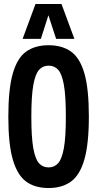

<svg xmlns="http://www.w3.org/2000/svg" viewBox="-20 -938 489 968"><path d="M225 10Q157 10 112.5 -22Q68 -54 45 -132Q22 -210 22 -349Q22 -489 44.5 -567.5Q67 -646 112 -678Q157 -710 225 -710Q293 -710 338 -678Q383 -646 405.5 -568Q428 -490 428 -351Q428 -211 405 -132.5Q382 -54 337 -22Q292 10 225 10ZM225 -94Q254 -94 273 -115Q292 -136 302 -191Q312 -246 312 -350Q312 -455 302 -510.5Q292 -566 273 -586.5Q254 -607 225 -607Q196 -607 177 -586Q158 -565 148 -509.5Q138 -454 138 -349Q138 -245 148 -190Q158 -135 177 -114.5Q196 -94 225 -94ZM94 -742 159 -918H290L355 -742H263L224 -861L186 -742Z"/></svg>

Font: Georama Condensed SemiBold
Style: Regular
Weight: 600
Width: 3
Designer: Jean-Baptiste Levee
Foundry: Production Type
Version: Version 1.000